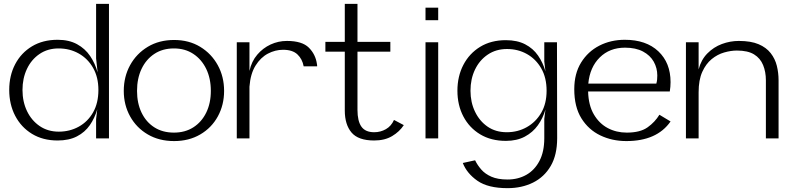

<svg xmlns="http://www.w3.org/2000/svg" viewBox="-20 -720 4117 999"><path d="M280 11Q203 11 146.5 -23.5Q90 -58 59 -117.5Q28 -177 28 -252Q28 -327 59 -386Q90 -445 146.5 -479Q203 -513 280 -513Q339 -513 381 -490Q423 -467 449 -428.5Q475 -390 488 -343L480 -416V-700H547V0H480V-100L486 -151Q473 -106 447.5 -69Q422 -32 380.5 -10.5Q339 11 280 11ZM286 -35Q343 -35 390 -61Q437 -87 464.5 -135.5Q492 -184 492 -252Q492 -318 464.5 -366.5Q437 -415 390 -441.5Q343 -468 285 -468Q228 -468 185.5 -439Q143 -410 120 -361Q97 -312 97 -252Q97 -191 120.5 -142Q144 -93 186.5 -64Q229 -35 286 -35Z M886 14Q808 14 749 -20.5Q690 -55 657 -114.5Q624 -174 624 -247Q624 -321 657 -381Q690 -441 749 -476.5Q808 -512 886 -512Q963 -512 1021.5 -476.5Q1080 -441 1113 -381Q1146 -321 1146 -247Q1146 -174 1113.5 -114.5Q1081 -55 1022 -20.5Q963 14 886 14ZM885 -30Q943 -30 986 -57.5Q1029 -85 1053 -134Q1077 -183 1077 -247Q1077 -312 1053 -361.5Q1029 -411 986 -439.5Q943 -468 885 -468Q826 -468 783 -439.5Q740 -411 716.5 -361.5Q693 -312 693 -247Q693 -183 716.5 -134Q740 -85 783 -57.5Q826 -30 885 -30Z M1212 0V-500H1278V-351Q1289 -401 1318.5 -435.5Q1348 -470 1388 -488.5Q1428 -507 1473 -507Q1552 -507 1587 -472Q1622 -437 1629 -387Q1630 -384 1630 -381Q1630 -378 1630 -375H1560Q1553 -413 1527.5 -437Q1502 -461 1453 -461Q1412 -461 1374 -441Q1336 -421 1309.5 -378.5Q1283 -336 1278 -269V0Z M1927 11Q1844 11 1809 -30.5Q1774 -72 1774 -145V-451H1673V-502H1774V-700H1840V-502H2011V-451H1840V-148Q1840 -90 1860.5 -61Q1881 -32 1927 -32Q1960 -32 1988 -48Q2016 -64 2030 -96L2081 -69Q2059 -35 2020.5 -12Q1982 11 1927 11Z M2194 0V-500H2260V0ZM2194 -615V-680H2260V-615Z M2621 259Q2519 259 2464 220.5Q2409 182 2388 128L2452 114Q2464 139 2484 162Q2504 185 2537 199.5Q2570 214 2621 214Q2675 214 2718 190Q2761 166 2786.5 118Q2812 70 2812 -1V-101L2818 -150Q2805 -105 2778.5 -68Q2752 -31 2710.5 -9Q2669 13 2612 13Q2535 13 2478.5 -21Q2422 -55 2391 -114Q2360 -173 2360 -248Q2360 -323 2391 -382.5Q2422 -442 2478.5 -476.5Q2535 -511 2612 -511Q2671 -511 2712.5 -489.5Q2754 -468 2779.5 -431Q2805 -394 2818 -349L2812 -400V-500H2878L2879 -1Q2879 86 2845.5 143.5Q2812 201 2753.5 230Q2695 259 2621 259ZM2618 -465Q2561 -465 2518 -436Q2475 -407 2451.5 -358Q2428 -309 2428 -248Q2428 -188 2451.5 -139Q2475 -90 2517 -61Q2559 -32 2617 -32Q2674 -32 2721 -58.5Q2768 -85 2796 -133Q2824 -181 2824 -248Q2824 -316 2796 -364.5Q2768 -413 2721.5 -439Q2675 -465 2618 -465Z M3469 -88Q3398 14 3239 14Q3165 14 3103.5 -15.5Q3042 -45 3005 -104.5Q2968 -164 2968 -256Q2968 -337 3003.5 -394.5Q3039 -452 3098.5 -482.5Q3158 -513 3231 -513Q3342 -513 3405.5 -453Q3469 -393 3469 -293Q3469 -269 3465 -244H3040Q3042 -172 3070 -124.5Q3098 -77 3142.5 -53.5Q3187 -30 3241 -30Q3311 -30 3349.5 -57.5Q3388 -85 3411 -123ZM3232 -472Q3152 -472 3100.5 -421Q3049 -370 3041 -285H3395Q3398 -296 3399 -305.5Q3400 -315 3400 -327Q3400 -366 3381.5 -399Q3363 -432 3325.5 -452Q3288 -472 3232 -472Z M3824 -507Q3887 -507 3927 -490Q3967 -473 3990 -443.5Q4013 -414 4022 -377.5Q4031 -341 4031 -302V0H3965V-302Q3965 -346 3950.5 -381.5Q3936 -417 3903.5 -437Q3871 -457 3814 -457Q3783 -457 3748 -447Q3713 -437 3683 -412.5Q3653 -388 3634 -346Q3615 -304 3615 -240V0H3549V-500H3615V-359Q3628 -409 3660.5 -442Q3693 -475 3736 -491Q3779 -507 3824 -507Z"/></svg>

Font: Panamera
Style: Regular
Weight: 400
Designer: Bastien Sozeau
Foundry: NBR — Bastien Sozeau
Version: Version 3.002; ttfautohint (v1.8.4.7-5d5b);gftools[0.9.33]